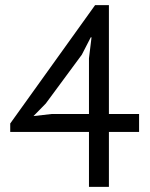

<svg xmlns="http://www.w3.org/2000/svg" viewBox="-20 -731 585 751"><path d="M524 -215H406V0H328V-215H20V-248L352 -711H406V-285H524ZM328 -503 338 -585H335L300 -517L159 -326L111 -277L181 -285H328Z"/></svg>

Font: PT Sans
Style: Regular
Weight: 400
Version: Version 2.003W OFL; ttfautohint (v1.6)